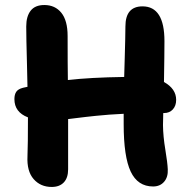

<svg xmlns="http://www.w3.org/2000/svg" viewBox="-20 -743 759 761"><path d="M185.1 -2Q140.6 -2 113.3 -33.2Q85.9 -64.5 88.9 -124Q90.8 -168 90.8 -277.8Q37.1 -298.3 37.1 -350.1Q37.1 -368.2 44.4 -379.2Q51.8 -390.1 70.8 -395Q73.7 -395.5 79.8 -397Q85.9 -398.4 88.9 -398.9Q88.4 -434.1 86.9 -488.8Q85.4 -543.5 84.7 -579.6Q84 -615.7 84 -638.2Q84 -678.2 101.6 -700.7Q119.1 -723.1 155.8 -723.1Q198.2 -723.1 223.1 -692.4Q248 -661.6 248 -600.1Q248 -482.9 249 -425.8Q336.9 -436 472.2 -438Q473.1 -470.7 474.4 -513.9Q475.6 -557.1 476.3 -586.7Q477.1 -616.2 477.1 -638.2Q477.1 -717.8 544.9 -717.8Q631.8 -717.8 631.8 -580.1Q631.8 -528.3 629.9 -418Q678.2 -391.1 678.2 -347.2Q678.2 -323.7 665 -309.3Q651.9 -294.9 629.9 -294.9H627Q627 -286.1 626.5 -270.3Q626 -254.4 626 -247.1Q626.5 -202.6 635.3 -149.9Q644 -97.2 645 -71.8Q646.5 -41 630.4 -22.5Q614.3 -3.9 586.9 -3.9Q525.9 -3.9 498 -63Q470.2 -122.1 470.2 -251V-292Q440.4 -290.5 413.1 -288.6Q385.7 -286.6 360.1 -283.9Q334.5 -281.2 319.6 -279.5Q304.7 -277.8 280 -274.7Q255.4 -271.5 250 -271V-71.8Q250 -38.1 232.9 -20Q215.8 -2 185.1 -2Z"/></svg>

Font: Shantell Sans Bouncy
Style: Bold
Weight: 700
Designer: Stephen Nixon, Anya Danilova, Shantell Martin
Foundry: Arrow Type
Version: Version 1.006;[9816181b4]